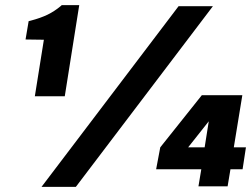

<svg xmlns="http://www.w3.org/2000/svg" viewBox="-20 -724 973 744"><path d="M231 -351H115L150 -570L79 -571L91 -642L99 -644Q137 -654 164 -667Q191 -680 216 -701L219 -704H287ZM141 0 672 -700H805L274 0ZM886 -153H933L920 -68H873L862 -2H749L760 -68H585L601 -153L762 -355H919ZM789 -254 709 -153H773Z"/></svg>

Font: Be Vietnam Black
Style: Italic
Weight: 900
Italic angle: -9°
Designer: Lam Bao; Tony Le; Vietanh Nguyen
Foundry: Yellow Type Foundry
Version: Version 5.000